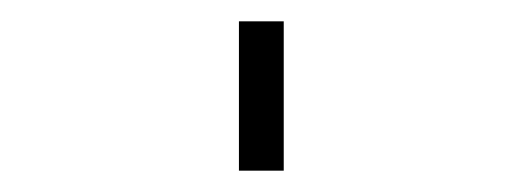

<svg xmlns="http://www.w3.org/2000/svg" viewBox="-20 60 490 180"><path d="M204 220V80H246V220Z"/></svg>

Font: Iosevka Etoile Extralight
Style: Regular
Weight: 200
Designer: Belleve Invis
Foundry: Belleve Invis
Version: Version 22.1.2; ttfautohint (v1.8.4)